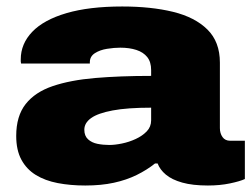

<svg xmlns="http://www.w3.org/2000/svg" viewBox="-20 -560 778 592"><path d="M243 12Q197 12 158 4.5Q119 -3 90.5 -20.5Q62 -38 46 -67.5Q30 -97 30 -141Q30 -202 59 -239Q88 -276 142.5 -294.5Q197 -313 273.5 -319.5Q350 -326 446 -326V-344Q446 -369 434 -384Q422 -399 400.5 -406Q379 -413 351 -413Q332 -413 310 -409.5Q288 -406 272.5 -396Q257 -386 257 -368V-364H45Q44 -368 44 -370.5Q44 -373 44 -377Q44 -425 79.5 -462Q115 -499 185 -519.5Q255 -540 357 -540Q446 -540 513.5 -523.5Q581 -507 619.5 -469Q658 -431 658 -367V-165Q658 -149 666 -137.5Q674 -126 690 -126H735V-8Q720 -1 689 5.5Q658 12 621 12Q574 12 542 3Q510 -6 491.5 -21.5Q473 -37 466 -56H458Q433 -36 401.5 -20.5Q370 -5 331 3.5Q292 12 243 12ZM317 -113Q334 -113 356 -117.5Q378 -122 398.5 -131.5Q419 -141 432.5 -155Q446 -169 446 -189V-228Q373 -228 327.5 -219.5Q282 -211 261 -196Q240 -181 240 -160Q240 -141 251.5 -130.5Q263 -120 280.5 -116.5Q298 -113 317 -113Z"/></svg>

Font: Archivo SemiExpanded Black
Style: Regular
Weight: 900
Width: 6
Designer: Hector Gatti
Foundry: Omnibus-Type
Version: Version 2.001